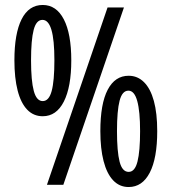

<svg xmlns="http://www.w3.org/2000/svg" viewBox="-20 -744 690 773"><path d="M152 -724Q207 -724 237 -666Q267 -608 267 -501Q267 -394 237 -335Q207 -276 152 -276Q115 -276 89.5 -302.5Q64 -329 51 -379.5Q38 -430 38 -501Q38 -609 67 -666.5Q96 -724 152 -724ZM151 -664Q126 -664 115.5 -623.5Q105 -583 105 -501Q105 -419 116 -378Q127 -337 152 -337Q177 -337 188 -377.5Q199 -418 199 -501Q199 -584 187 -624Q175 -664 151 -664ZM479 -714 235 0H169L413 -714ZM498 -439Q534 -439 560 -413Q586 -387 599.5 -337.5Q613 -288 613 -216Q613 -107 583 -49Q553 9 498 9Q461 9 435.5 -18Q410 -45 397 -95.5Q384 -146 384 -216Q384 -326 413.5 -382.5Q443 -439 498 -439ZM497 -379Q472 -379 461.5 -338.5Q451 -298 451 -216Q451 -134 461.5 -93Q472 -52 498 -52Q523 -52 533.5 -93.5Q544 -135 544 -216Q544 -296 532.5 -337.5Q521 -379 497 -379Z"/></svg>

Font: Noto Sans Display ExtraCondensed
Style: Regular
Weight: 400
Width: 2
Version: Version 2.003